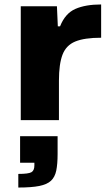

<svg xmlns="http://www.w3.org/2000/svg" viewBox="-20 -538 502 860"><path d="M73 0V-510H235L239 -420H249Q272 -478 317.5 -498Q363 -518 433 -518V-369Q358 -369 317 -352Q276 -335 260 -293Q244 -251 244 -177V0ZM62 302V241Q107 241 120.5 233.5Q134 226 134 203V191H70V72H238V152Q238 197 232 226Q226 255 208.5 271.5Q191 288 156 295Q121 302 62 302Z"/></svg>

Font: Saira Expanded
Style: Bold
Weight: 700
Width: 7
Designer: Hector Gatti with collaboration of the Omnibus-Type team
Foundry: Omnibus-Type
Version: Version 1.100; ttfautohint (v1.8.3)